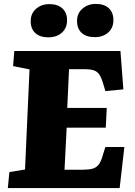

<svg xmlns="http://www.w3.org/2000/svg" viewBox="-20 -962 688 982"><path d="M131 -607 47 -624 53 -701H596L611 -505L519 -496L508 -533Q499 -564 488.5 -580Q478 -596 460.5 -602Q443 -608 414 -608H333L324 -410H526L521 -309H321L310 -94H405Q433 -94 452.5 -99Q472 -104 484.5 -120Q497 -136 506 -169L519 -210H616L592 0H20L28 -82L108 -95ZM137 -854Q137 -893 164.5 -917Q192 -941 232 -941Q275 -941 299 -919Q323 -897 323 -859Q323 -818 296 -794.5Q269 -771 227 -771Q185 -771 161 -792.5Q137 -814 137 -854ZM374 -855Q374 -894 402 -918Q430 -942 470 -942Q513 -942 536.5 -920Q560 -898 560 -859Q560 -819 533 -795.5Q506 -772 465 -772Q422 -772 398 -793.5Q374 -815 374 -855Z"/></svg>

Font: Literata ExtraBold
Style: Italic
Weight: 800
Italic angle: -2°
Designer: Latin by Veronika Burian and Jose Scaglione. Greek by Irene Vlachou. Cyrillic by Vera Evstafieva
Foundry: TypeTogether
Version: Version 3.002